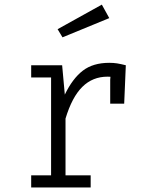

<svg xmlns="http://www.w3.org/2000/svg" viewBox="-20 -826 655 846"><path d="M534.4 -538.5 527.2 -369.2H465.6V-474.4L466.7 -487.7Q462.6 -488.2 453.8 -488.2Q388.2 -488.2 342.8 -443.3Q297.4 -398.5 268.7 -303.6V-53.3H379.5V0H117.4V-53.3H205.1V-484.6H117.4V-538.5H253.8L265.6 -409.2Q299.5 -479.5 344.6 -514.4Q389.7 -549.2 461.5 -549.2Q480.5 -549.2 496.2 -546.7Q511.8 -544.1 534.4 -538.5ZM233.8 -697.4 428.7 -805.6 461.5 -746.2 255.4 -661.5Z"/></svg>

Font: Fira Code Fixed Light
Style: Regular
Weight: 300
Monospace: yes
Designer: Carrois Corporate, Edenspiekermann AG, Nikita Prokopov
Foundry: Carrois Corporate, Edenspiekermann AG, Nikita Prokopov
Version: Version 5.002